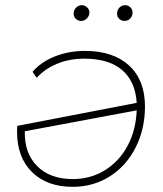

<svg xmlns="http://www.w3.org/2000/svg" viewBox="-20 -719 629 743"><path d="M541 -307Q541 -220 505 -148.5Q469 -77 405 -36.5Q341 4 261 4Q162 4 104 -53Q46 -110 46 -209Q46 -224 47 -232L509 -321Q504 -404 452.5 -448Q401 -492 306 -492Q249 -492 201.5 -472.5Q154 -453 122 -418L106 -441Q138 -479 192 -500.5Q246 -522 309 -522Q418 -522 479.5 -465.5Q541 -409 541 -307ZM509 -292 76 -211Q74 -126 124 -76Q174 -26 262 -26Q330 -26 385.5 -60Q441 -94 473.5 -154.5Q506 -215 509 -292ZM265 -666Q265 -680 274.5 -689.5Q284 -699 297 -699Q308 -699 317 -690.5Q326 -682 326 -671Q326 -658 316.5 -648Q307 -638 294 -638Q282 -638 273.5 -646Q265 -654 265 -666ZM433 -666Q433 -680 442 -689.5Q451 -699 464 -699Q476 -699 484.5 -690.5Q493 -682 493 -671Q493 -657 484 -647.5Q475 -638 462 -638Q450 -638 441.5 -646Q433 -654 433 -666Z"/></svg>

Font: Montserrat Alternates ExLight
Style: Italic
Weight: 275
Italic angle: -11.3°
Designer: Julieta Ulanovsky
Foundry: Julieta Ulanovsky
Version: Version 7.200